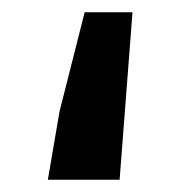

<svg xmlns="http://www.w3.org/2000/svg" viewBox="-20 -293 318 313"><path d="M58 0H175L196 -273H118L77 -111Z"/></svg>

Font: Source Sans Pro Semibold
Style: Regular
Weight: 600
Designer: Paul D. Hunt
Foundry: Adobe Systems Incorporated
Version: Version 3.006;hotconv 1.0.111;makeotfexe 2.5.65597